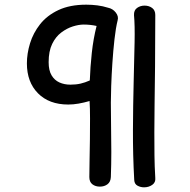

<svg xmlns="http://www.w3.org/2000/svg" viewBox="-20 -784 811 821"><path d="M407 14Q388 14 375 4Q362 -6 362 -27Q362 -57 363 -99.5Q364 -142 364.5 -188.5Q365 -235 365 -278Q365 -321 363 -352Q339 -345 316 -341Q293 -337 272 -337Q190 -337 142.5 -385Q95 -433 95 -513Q95 -555 108.5 -599Q122 -643 151.5 -680.5Q181 -718 230 -741Q279 -764 349 -764Q373 -764 396.5 -761Q420 -758 442 -751Q462 -747 475 -730.5Q488 -714 483 -697Q475 -665 469.5 -616Q464 -567 460.5 -514Q457 -461 455.5 -416Q454 -371 454 -345Q454 -290 455 -238Q456 -186 456 -134Q456 -82 454 -27Q453 -6 439.5 4Q426 14 407 14ZM281 -422Q305 -422 324.5 -426.5Q344 -431 364 -440Q366 -497 372.5 -557.5Q379 -618 393 -673Q380 -676 366 -677.5Q352 -679 338 -679Q317 -679 291.5 -671Q266 -663 242 -645Q218 -627 203 -596Q188 -565 188 -518Q188 -483 200.5 -462Q213 -441 234 -431.5Q255 -422 281 -422ZM596 17Q581 17 568 10Q555 3 554 -14Q548 -121 548.5 -228.5Q549 -336 551.5 -432Q554 -528 555.5 -602.5Q557 -677 553 -719Q552 -740 566 -750Q580 -760 598 -760Q617 -760 630.5 -750Q644 -740 644 -720Q644 -593 643 -500.5Q642 -408 641 -339.5Q640 -271 640 -218.5Q640 -166 640.5 -119.5Q641 -73 644 -23Q646 -4 631 6.5Q616 17 596 17Z"/></svg>

Font: Playpen Sans Thai
Style: Regular
Weight: 400
Designer: Sirin Gunkloy, Laura Meseguer, Veronika Burian, José Scaglione
Foundry: TypeTogether
Version: Version 2.000